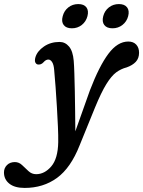

<svg xmlns="http://www.w3.org/2000/svg" viewBox="-128 -675 704 943"><path d="M313.5 -231Q359.5 -351 404.5 -411Q449.5 -471 502 -471Q527 -471 541 -456Q555 -441 555 -416Q555 -388.5 538.8 -371.2Q522.5 -354 494 -344Q466.5 -337 443 -319.8Q419.5 -302.5 394.5 -262.2Q369.5 -222 338.5 -146.5L263 39Q219.5 149.5 152 198.8Q84.5 248 -7 248Q-56 248 -82.2 227Q-108.5 206 -108.5 172Q-108.5 150.5 -93.8 135.8Q-79 121 -55 121Q-35 121 -19.5 135.8Q-4 150.5 12 165.5Q28 180.5 49.5 180.5Q91 180.5 123.8 142.2Q156.5 104 158 23Q158.5 -8 156.5 -53.2Q154.5 -98.5 151.5 -149Q148.5 -199.5 145 -247.5Q141.5 -295.5 138 -332Q136 -357.5 128 -370Q120 -382.5 109.5 -382.5Q97 -382.5 86 -369.5Q79 -361.5 70.8 -359.2Q62.5 -357 56.5 -358.5Q49 -360.5 45.2 -369Q41.5 -377.5 46 -394Q55 -424 87.8 -446.5Q120.5 -469 164.5 -469Q192 -469 211 -446.5Q230 -424 234 -377Q236 -353.5 237.2 -314.2Q238.5 -275 239.5 -227Q240.5 -179 241 -128Q241.5 -77 242 -30ZM225 -536Q197 -536 184.8 -552.2Q172.5 -568.5 180 -595.5Q187 -622.5 207.8 -638.8Q228.5 -655 256.5 -655Q284.5 -655 296.5 -638.8Q308.5 -622.5 301.5 -595.5Q294.5 -569 273.8 -552.5Q253 -536 225 -536ZM424.5 -536Q396.5 -536 384.2 -552.2Q372 -568.5 379 -595.5Q386 -622.5 407 -638.8Q428 -655 456 -655Q484 -655 496.2 -638.8Q508.5 -622.5 501.5 -595.5Q494.5 -569 473.5 -552.5Q452.5 -536 424.5 -536Z"/></svg>

Font: Fraunces 9pt SuperSoft
Style: Italic
Weight: 400
Italic angle: -16°
Version: Version 1.000;[b76b70a41]